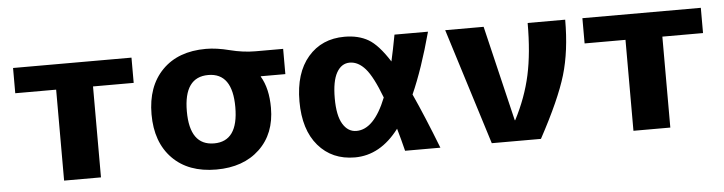

<svg xmlns="http://www.w3.org/2000/svg" viewBox="-39 -688 3228 856"><g transform="rotate(-5 1575.0 -260.0)"><path d="M384 -407V0H219V-407H36V-520H566V-407Z M1133 -387V-385Q1166 -330 1166 -243Q1166 -127 1093.5 -58.5Q1021 10 900 10Q775 10 704 -62.5Q633 -135 633 -260Q633 -385 704 -457.5Q775 -530 900 -530Q947 -530 1005.5 -515Q1064 -500 1120 -500H1243V-387ZM900 -107Q1008 -107 1008 -260Q1008 -413 900 -413Q791 -413 791 -260Q791 -107 900 -107Z M1800 -247Q1847 -144 1903 0H1745Q1733 -49 1718 -101Q1634 10 1520 10Q1418 10 1356.5 -61.5Q1295 -133 1295 -260Q1295 -387 1356.5 -458.5Q1418 -530 1520 -530Q1582 -530 1626 -504.5Q1670 -479 1719 -402Q1730 -450 1743 -520H1893Q1849 -357 1800 -247ZM1671 -245Q1635 -340 1603 -376.5Q1571 -413 1533 -413Q1496 -413 1474.5 -375Q1453 -337 1453 -260Q1453 -183 1476 -145Q1499 -107 1537 -107Q1616 -107 1671 -245Z M2246 -93Q2296 -189 2317.5 -287.5Q2339 -386 2339 -520H2507Q2507 -380 2475.5 -274Q2444 -168 2353 0H2133L1970 -520H2142L2244 -93Z M2932 -407V0H2767V-407H2584V-520H3114V-407Z"/></g></svg>

Font: M PLUS 1p ExtraBold
Style: Regular
Weight: 800
Version: Version 1.062